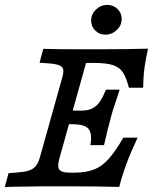

<svg xmlns="http://www.w3.org/2000/svg" viewBox="-23 -772 644 793"><path d="M50.8 -0.9Q23 -0.8 -3.3 0.7L12.1 -56.5L55.9 -60.4Q85.3 -62.8 101.6 -69.5Q117.9 -76.3 127.1 -89.2Q136.3 -102.2 142.8 -125.8L232.3 -445.2Q239.6 -468.8 238.5 -481.8Q237.3 -494.7 224.4 -501Q211.4 -507.4 182.1 -509.9L140.4 -513L155.7 -570.2Q217.7 -568.5 304.5 -568.5H308.7H393.9Q498 -568.5 588.3 -571Q578.6 -527.3 573.8 -492.2Q569 -457.1 568.1 -409.7H509.3Q498.8 -451.6 484.7 -473Q470.5 -494.4 443.1 -503.2Q415.7 -512.1 364.9 -512.1H332.4L224.1 -124Q216.2 -96.4 217.8 -82.9Q219.5 -69.3 231.5 -64.1Q243.5 -58.9 270.5 -58.9H283.2Q332 -58.9 364.7 -71.6Q397.4 -84.2 425.1 -114.9Q452.9 -145.5 486.3 -203.4H545.2Q516.5 -141.6 499.1 -94.8Q481.6 -47.9 469.5 0Q377.6 -2.4 276.8 -2.4H148.3H150.4Q113.1 -2.4 50.8 -0.9ZM253.4 -315.3H409.1L392.9 -258.9H237.3ZM276.3 -258.9 315.1 -315.3Q342.4 -315.3 360.2 -325.2Q378.1 -335 390.4 -353.5Q402.6 -371.9 414.6 -401.6H471.2Q454.8 -353.5 441.6 -311.3L434.9 -287.1Q420 -232.6 406.7 -172.6H350.1Q358.7 -216.5 344 -237.7Q329.3 -258.9 276.3 -258.9ZM353.4 -686.9Q353.4 -713.3 373.4 -732.5Q393.5 -751.8 420.5 -751.8Q445.3 -751.8 462.5 -734.7Q479.7 -717.7 479.7 -693.8Q479.7 -667.3 459.5 -648.1Q439.3 -628.9 412.1 -628.9Q387.5 -628.9 370.4 -645.9Q353.4 -662.9 353.4 -686.9Z"/></svg>

Font: Playfair Micro SmCond SmLight
Style: Italic
Weight: 360
Width: 4
Italic angle: -15.6°
Designer: Claus Eggers Sørensen
Foundry: Claus Eggers Sørensen
Version: Version 2.203;Glyphs 3.3 (3326)